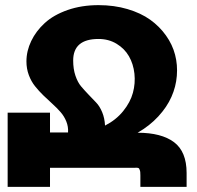

<svg xmlns="http://www.w3.org/2000/svg" viewBox="-20 -728 768 748"><path d="M9.8 -289.1H174.8V-211.9H245.1Q246.6 -234.4 238.3 -254.9Q230 -275.4 215.8 -291.5Q201.7 -307.6 184.1 -323.5Q166.5 -339.4 148.9 -356.4Q131.3 -373.5 116.5 -392.1Q101.6 -410.6 92.3 -435.5Q83 -460.4 83 -488.8Q83 -529.3 101.6 -568.1Q120.1 -606.9 154.5 -638.4Q189 -669.9 243.4 -689Q297.9 -708 363.8 -708Q424.8 -708 476.8 -692.6Q528.8 -677.2 565.2 -651.1Q601.6 -625 626.7 -589.6Q651.9 -554.2 662.1 -514.6Q672.4 -475.1 668.9 -432.6Q665.5 -390.1 647.9 -350.6Q630.4 -311 596.7 -274.4Q563 -237.8 516.1 -210.9Q608.9 -210.9 658 -174.1Q707 -137.2 707 -54.2V0H526.9V-44.9Q526.9 -52.2 526.4 -57.4Q525.9 -62.5 524.4 -65.7Q522.9 -68.8 522.2 -70.8Q521.5 -72.8 518.6 -73.5Q515.6 -74.2 514.4 -74.5Q513.2 -74.7 508.8 -74.5Q504.4 -74.2 502.9 -74.2H174.8V0H9.8ZM265.1 -492.2Q265.1 -459 273.9 -433.1Q282.7 -407.2 295.9 -391.6Q309.1 -376 325 -359.4Q340.8 -342.8 354.5 -328.6Q368.2 -314.5 377.9 -291.3Q387.7 -268.1 389.2 -238.8Q431.6 -260.3 459.7 -294.9Q487.8 -329.6 497.8 -366.5Q507.8 -403.3 503.7 -441.2Q499.5 -479 482.4 -508.8Q465.3 -538.6 434.3 -557.4Q403.3 -576.2 363.8 -576.2Q265.1 -576.2 265.1 -492.2Z"/></svg>

Font: LT Superior Black
Style: Regular
Weight: 900
Designer: Daniel Lyons
Foundry: LyonsType
Version: Version 2.005